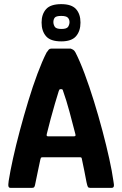

<svg xmlns="http://www.w3.org/2000/svg" viewBox="-20 -908 590 928"><path d="M31 0Q23 0 21 -7Q19 -14 22 -34Q29 -79 43 -142.5Q57 -206 76 -277Q95 -348 116.5 -419Q138 -490 161 -551.5Q184 -613 205 -654Q211 -663 215.5 -668Q220 -673 227 -673H322Q330 -670 335 -666.5Q340 -663 345 -654Q366 -613 389 -551.5Q412 -490 434 -419Q456 -348 475 -276.5Q494 -205 508 -141.5Q522 -78 528 -34Q532 -14 530 -7Q528 0 519 0H416Q408 0 405 -4.5Q402 -9 398 -28Q394 -51 387.5 -82.5Q381 -114 376 -138Q375 -145 373 -146.5Q371 -148 364 -148H186Q179 -147 178 -146Q177 -145 175 -137Q170 -114 163.5 -82.5Q157 -51 152 -27Q149 -9 146 -4.5Q143 0 135 0ZM214 -249H336Q343 -249 344.5 -251.5Q346 -254 344 -261Q331 -312 316 -367.5Q301 -423 285 -468Q283 -477 278 -477H271Q267 -477 264 -468Q256 -442 245.5 -407Q235 -372 225 -334Q215 -296 206 -260Q205 -254 206 -251.5Q207 -249 214 -249ZM369 -799Q369 -758 347.5 -733Q326 -708 276 -708Q224 -708 202.5 -733Q181 -758 181 -799Q181 -839 202.5 -863.5Q224 -888 276 -888Q326 -888 347.5 -864Q369 -840 369 -799ZM316 -801Q316 -814 308 -822.5Q300 -831 276 -831Q251 -831 244.5 -822.5Q238 -814 238 -801Q238 -790 244.5 -779Q251 -768 277 -768Q303 -768 309.5 -779Q316 -790 316 -801Z"/></svg>

Font: Glory Thin
Style: Bold
Weight: 700
Version: Version 1.011